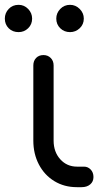

<svg xmlns="http://www.w3.org/2000/svg" viewBox="-58 -775 452 795"><path d="M260 0Q208 0 167 -25Q126 -50 103 -94Q80 -138 80 -193V-504Q80 -523 91.5 -535Q103 -547 122 -547Q140 -547 152 -535Q164 -523 164 -504V-193Q164 -146 191.5 -115.5Q219 -85 261 -85H290Q306 -85 317.5 -73Q329 -61 329 -42Q329 -23 315.5 -11.5Q302 0 280 0ZM19 -642Q-6 -642 -22 -658Q-38 -674 -38 -698Q-38 -721 -22 -738Q-6 -755 19 -755Q42 -755 58.5 -738Q75 -721 75 -698Q75 -674 58.5 -658Q42 -642 19 -642ZM232 -642Q208 -642 191.5 -658Q175 -674 175 -698Q175 -721 191.5 -738Q208 -755 232 -755Q255 -755 272 -738Q289 -721 289 -698Q289 -674 272 -658Q255 -642 232 -642Z"/></svg>

Font: Comfortaa Medium
Style: Regular
Weight: 500
Designer: Johan Aakerlund
Foundry: Johan Aakerlund
Version: Version 3.104; ttfautohint (v1.8.1.43-b0c9)